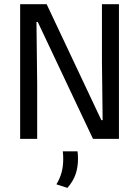

<svg xmlns="http://www.w3.org/2000/svg" viewBox="-20 -659 660 911"><path d="M201.4 -639 460.8 -89.1H467L463.7 -367.9V-639H544.4V0H421.3L159.2 -554.7H153L156.4 -262.4V0H75.6V-639ZM347.9 59Q348.7 65.6 349.4 74.8Q350.1 83.9 350.1 94.3Q350.1 134.1 338.8 167.4Q327.4 200.7 300 232.5L247.6 215.6Q264 189 272 159.9Q280 130.9 280 95.2Q280 85.5 279.5 76.8Q279 68.1 278 59Z"/></svg>

Font: Anek Latin Medium
Style: Regular
Weight: 500
Designer: Yesha Goshar
Foundry: Ek Type
Version: Version 1.003